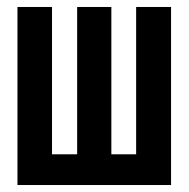

<svg xmlns="http://www.w3.org/2000/svg" viewBox="-20 -546 540 550"><path d="M30 -526H129V-104H201V-526H299V-104H370V-526H470V-16H30Z"/></svg>

Font: D2Coding
Style: Bold
Weight: 700
Monospace: yes
Designer: Yong-Rak Park; Jeong-Hwan Yoon; Sang-Min Lee;
Foundry: NHN Corporation
Version: Version 1.3.2; Build 20180524